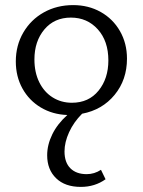

<svg xmlns="http://www.w3.org/2000/svg" viewBox="-20 -443 559 753"><path d="M405 -206Q405 -282 363.5 -328Q322 -374 258 -374Q193 -374 154 -327.5Q115 -281 115 -210Q115 -159 134 -120.5Q153 -82 186.5 -61Q220 -40 262 -40Q328 -40 366.5 -87.5Q405 -135 405 -206ZM267 -423Q327 -423 375 -396Q423 -369 450.5 -321Q478 -273 478 -213Q478 -130 429.5 -71Q381 -12 302 3Q269 36 251 75.5Q233 115 233 151Q233 194 256 217Q279 240 320 240Q350 240 376 223L394 260Q352 290 297 290Q235 290 200 256Q165 222 165 166Q165 125 185 84Q205 43 244 8Q186 6 140 -21.5Q94 -49 68 -96Q42 -143 42 -202Q42 -265 71.5 -315.5Q101 -366 152 -394.5Q203 -423 267 -423Z"/></svg>

Font: QiushuiShotai Bright
Style: Regular
Weight: 400
Designer: Christian Thalmann (Catharsis Fonts)
Version: Version 1.250;